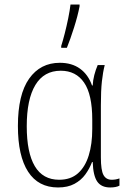

<svg xmlns="http://www.w3.org/2000/svg" viewBox="-20 -817 570 847"><path d="M236 10Q149 10 104 -59.5Q59 -129 59 -261Q59 -400 108.5 -470Q158 -540 244 -540Q297 -540 333 -514Q369 -488 386 -440H389Q390 -463 396 -486Q402 -509 411 -530H442Q434 -499 429.5 -458Q425 -417 425 -352V-123Q425 -66 436.5 -45Q448 -24 473 -24Q491 -24 507 -30V2Q492 10 466 10Q427 10 409 -16Q391 -42 389 -102H386Q375 -73 356.5 -47.5Q338 -22 308.5 -6Q279 10 236 10ZM241 -24Q292 -24 324 -52.5Q356 -81 371.5 -131.5Q387 -182 387 -248V-289Q387 -400 351 -452.5Q315 -505 248 -505Q174 -505 136 -442Q98 -379 98 -260Q98 -144 133.5 -84Q169 -24 241 -24ZM250 -614Q257 -636 265.5 -669Q274 -702 281 -736.5Q288 -771 291 -797H331V-789Q323 -747 306.5 -695Q290 -643 275 -606H250Z"/></svg>

Font: Noto Sans Mono Condensed ExtraLight
Style: Regular
Weight: 200
Width: 3
Designer: Monotype Design Team
Foundry: Monotype Imaging Inc.
Version: Version 2.014; ttfautohint (v1.8.4.7-5d5b)